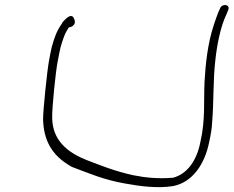

<svg xmlns="http://www.w3.org/2000/svg" viewBox="-20 -731 949 780"><path d="M190 -539C186 -523 183 -505 179 -484C171 -440 155 -284 155 -247C157 -165 187 -100 272 -53C339 -28 400 -1 485 14C550 26 620 35 683 25C761 10 812 -63 830 -155C836 -182 841 -209 842 -237C849 -319 845 -403 855 -488C861 -546 876 -624 900 -673L907 -690C917 -713 883 -719 874 -697L866 -679C861 -667 856 -651 849 -631C823 -553 815 -469 811 -400C807 -321 815 -244 794 -154C780 -80 741 -24 683 -9C624 -4 572 -9 522 -19C448 -35 391 -58 329 -82C229 -122 192 -182 192 -255C191 -288 206 -444 215 -485C219 -505 222 -523 226 -539C236 -572 242 -594 260 -620C270 -620 277 -626 282 -633C288 -643 280 -660 275 -664C266 -670 254 -661 247 -654C243 -649 233 -642 232 -636C210 -605 201 -579 190 -539Z"/></svg>

Font: Stray Cat
Style: UltExtObl
Weight: 400
Version: Version 1.0